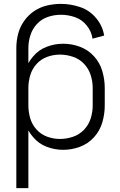

<svg xmlns="http://www.w3.org/2000/svg" viewBox="-20 -763 615 988"><path d="M64 205V-515Q64 -552 73 -587.5Q82 -623 103 -653.5Q124 -684 154.5 -705Q185 -726 221 -734.5Q257 -743 293 -743Q344 -743 392.5 -726.5Q441 -710 474.5 -670Q508 -630 516 -580L456 -564Q451 -601 426.5 -631.5Q402 -662 366.5 -674.5Q331 -687 293 -687Q259 -687 226.5 -676Q194 -665 170.5 -640Q147 -615 136.5 -582Q126 -549 126 -515V-438Q136 -456 150 -472Q178 -506 219.5 -522Q261 -538 305 -538Q349 -538 391 -522.5Q433 -507 463.5 -473.5Q494 -440 506.5 -397Q519 -354 519 -310V-220Q519 -176 506.5 -133Q494 -90 463.5 -56.5Q433 -23 391 -7.5Q349 8 305 8Q261 8 219.5 -8Q178 -24 150 -58Q136 -74 126 -92V205ZM288 -48Q322 -48 355 -59Q388 -70 412 -95Q436 -120 446.5 -153Q457 -186 457 -220V-310Q457 -344 446.5 -377Q436 -410 412 -435Q388 -460 355 -471Q322 -482 288 -482Q255 -482 223 -470.5Q191 -459 168 -433.5Q145 -408 135.5 -375.5Q126 -343 126 -310V-220Q126 -187 135.5 -154.5Q145 -122 168 -96.5Q191 -71 223 -59.5Q255 -48 288 -48Z"/></svg>

Font: Jozsika Light
Style: Regular
Weight: 300
Monospace: yes
Designer: Belleve Invis
Foundry: Belleve Invis
Version: 2.1.0